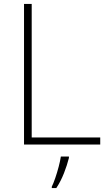

<svg xmlns="http://www.w3.org/2000/svg" viewBox="-20 -734 550 975"><path d="M102 0V-714H141V-36H489V0ZM330 68Q321 104 305 145Q289 186 266 221H243V214Q251 198 260.5 170.5Q270 143 278 112.5Q286 82 289 61H330Z"/></svg>

Font: Noto Sans Gujarati ExtraLight
Style: Regular
Weight: 200
Designer: Jelle Bosma - Monotype Design Team, Universal Thirst
Foundry: Monotype Imaging Inc.
Version: Version 2.106; ttfautohint (v1.8.4.7-5d5b)